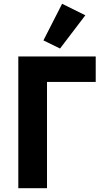

<svg xmlns="http://www.w3.org/2000/svg" viewBox="-20 -997 554 1017"><path d="M77 0V-698H487V-563H229V0ZM432 -916 298 -740 210 -783 309 -977Z"/></svg>

Font: IBM Plex Sans
Style: Regular
Weight: 400
Designer: Mike Abbink, Paul van der Laan, Pieter van Rosmalen
Foundry: Bold Monday
Version: Version 3.201